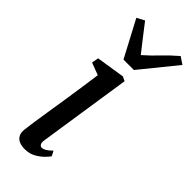

<svg xmlns="http://www.w3.org/2000/svg" viewBox="-270 -866 914 914"><g transform="rotate(45 187.0 -409.0)"><path d="M126 10Q104 10 88.2 3.2Q72.5 -3.5 64.8 -17.5Q57 -31.5 59 -53Q61 -73 66.2 -108Q71.5 -143 78.5 -188Q85.5 -233 93.5 -283.5Q101.5 -334 109 -385.8Q116.5 -437.5 123 -485L61 -508.5L67.5 -543L211.5 -565.5L233.5 -555L162.5 -87.5Q159.5 -69.5 164.5 -60.8Q169.5 -52 178 -52Q188 -52 199.5 -58.8Q211 -65.5 228 -82L241 -57Q236 -49.5 220.8 -33.5Q205.5 -17.5 181.5 -3.8Q157.5 10 126 10ZM157 -624 59.5 -808 98 -828.5Q123 -796 148.5 -763.2Q174 -730.5 200 -697.5Q237 -730 268.2 -763Q299.5 -796 337.5 -828.5L373.5 -804.5L227 -624Z"/></g></svg>

Font: Merriweather 20pt
Style: Italic
Weight: 400
Italic angle: -7.8°
Version: Version 2.101